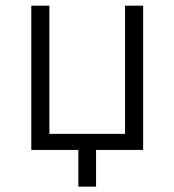

<svg xmlns="http://www.w3.org/2000/svg" viewBox="-20 -538 626 689"><path d="M261.2 131.8H324.7V0H493.7V-517.6H428.7V-57.6H157.2V-517.6H92.3V0H261.2Z"/></svg>

Font: Cascadia Code Light
Style: Regular
Weight: 300
Monospace: yes
Designer: Aaron Bell
Foundry: Saja Typeworks
Version: Version 2404.023